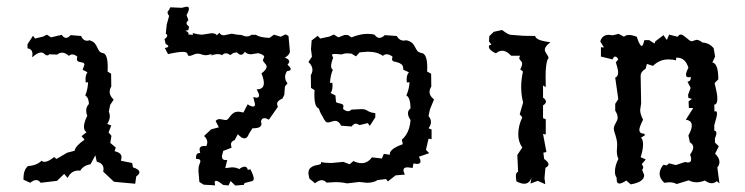

<svg xmlns="http://www.w3.org/2000/svg" viewBox="-20 -553 2262 583"><path d="M226.1 -443.8Q232.4 -429.2 245.1 -429.2L252 -430.7Q263.2 -427.2 267.8 -421.4Q272.5 -415.5 275.1 -409.4Q277.8 -403.3 281.2 -398.2Q284.7 -393.1 293.5 -391.6Q307.1 -388.2 307.1 -349.1L306.6 -335.9L317.4 -329.1L317.9 -290Q313 -282.7 313 -273.9Q313 -261.7 325.2 -250.5L314.5 -234.4L310.5 -213.9Q313.5 -207.5 313.5 -200.2Q313.5 -189 305.7 -176.8L317.9 -171.9L309.6 -150.9L318.4 -140.6L314.9 -119.1L331.5 -105L328.1 -93.8Q349.1 -89.4 349.1 -75.2L347.2 -64.9L381.3 -58.1L383.8 -44.9Q403.3 -38.6 403.3 -29.8Q403.3 -23.9 393.6 -17.1L390.6 4.9L326.2 -1L293.5 -31.7L294.4 -39.6Q294.4 -57.1 273.9 -62L269.5 -81.5L254.9 -54.2Q233.4 -50.8 223.6 -34.7L218.8 -35.2Q195.8 -35.2 185.5 -12.7L174.8 -24.9L153.3 -3.9L103.5 2Q97.7 -6.3 89.8 -6.3Q82 -6.3 71.8 2L51.3 -7.3V-12.2Q51.3 -36.6 64.9 -48.8Q91.3 -50.3 106 -64.9Q109.9 -61.5 114.7 -61.5Q126.5 -61.5 144.5 -76.2L151.4 -70.3L184.1 -89.4L206.5 -95.2Q209 -109.9 236.8 -128.9L227.5 -139.6L242.7 -151.4Q234.9 -157.2 234.9 -168Q234.9 -181.2 245.1 -201.7Q241.7 -208.5 241.7 -217.8Q241.7 -228.5 250 -237.3Q249.5 -256.8 238.8 -263.2Q246.1 -279.3 247.6 -303.2L240.2 -302.7L239.7 -311.5Q239.7 -326.2 245.6 -333.5L231 -341.3L236.3 -356.4Q236.3 -360.8 232.7 -362.3Q229 -363.8 224.9 -364.3Q220.7 -364.7 217 -366.7Q213.4 -368.7 213.4 -374L214.8 -380.9Q207 -387.7 199.2 -387.7Q193.8 -387.7 189.5 -383.3Q178.2 -393.1 168.5 -393.1Q160.6 -393.1 153.8 -387.2L129.9 -388.2Q127 -384.8 123 -384.8Q119.1 -384.8 114.7 -389.2Q110.4 -393.6 104.5 -393.6Q94.2 -393.6 77.6 -378.9L78.6 -388.2Q78.6 -404.3 63.5 -406.2V-418.5L80.1 -444.3L86.4 -436L110.8 -441.9L122.6 -447.8L134.8 -439.5L167.5 -447.3Q173.3 -438 180.7 -438Q187 -438 194.3 -446.3Z M585.4 -0.5 582.5 -34.7Q582.5 -47.4 585.4 -53.5Q588.4 -59.6 588.4 -63.5Q588.4 -70.3 579.1 -70.3H575.7L575.2 -76.2Q575.2 -88.4 587.9 -88.9L585.9 -98.6Q585.9 -109.9 600.6 -109.9L606.4 -109.4Q609.4 -115.2 609.4 -121.1Q609.4 -131.3 599.6 -140.1L621.1 -160.2L644.5 -166.5L634.8 -185.5Q639.2 -191.4 647.5 -191.4L664.6 -188.5Q669.9 -188.5 673.1 -192.4Q676.3 -196.3 679.9 -201.2Q683.6 -206.1 689.2 -210Q694.8 -213.9 705.1 -213.9L719.2 -211.4L731.9 -236.3Q742.7 -229.5 748.5 -229.5Q754.4 -229.5 754.4 -236.8L749 -258.3L758.8 -256.3Q766.6 -256.3 766.6 -263.2Q766.6 -269 759.3 -281.7H759.8Q781.2 -281.7 781.2 -300.8Q781.2 -312 773.9 -330.1Q789.6 -341.8 789.6 -350.6Q789.6 -353.5 787.8 -356.2Q786.1 -358.9 783.9 -361.3Q781.7 -363.8 780 -366.2Q778.3 -368.7 778.3 -370.6L782.2 -380.4Q782.2 -386.7 764.2 -391.6L742.7 -388.2Q729.5 -388.2 723.6 -396Q718.3 -386.7 711.9 -386.7Q706.1 -386.7 699.2 -394L688.5 -392.1L679.2 -385.7Q671.9 -391.1 666 -391.1Q659.2 -391.1 654.3 -385.3Q648.9 -388.7 642.1 -388.7Q631.3 -388.7 621.6 -384.3L623 -388.7L606.9 -385.3Q597.7 -385.3 592.3 -387.7Q586.9 -390.1 580.1 -390.1Q573.7 -390.1 566.7 -386.7Q559.6 -383.3 555.2 -383.3Q551.3 -383.3 550.8 -385.3Q550.3 -387.2 549.3 -389.4Q548.3 -391.6 545.7 -393.6Q543 -395.5 535.2 -395.5Q520 -395.5 490.2 -388.7L480.5 -407.2Q491.2 -409.2 491.2 -412.6Q491.2 -415 482.9 -419.9L479.5 -434.1Q487.8 -440.4 487.8 -444.8Q487.8 -448.2 483.4 -451.2L486.3 -478.5L493.7 -505.4Q488.8 -508.8 488.8 -517.1Q493.7 -522 497.1 -530.8L531.7 -529.3L546.4 -532.7Q553.7 -532.7 553.7 -526.9Q553.7 -519.5 546.4 -507.3L552.2 -491.7Q546.4 -486.8 546.4 -482.9Q546.4 -477.5 554.2 -472.2L551.8 -461.4L543 -460Q552.7 -455.1 552.7 -451.2L551.8 -448.2L566.4 -447.3L564.9 -452.6Q582.5 -447.8 594.2 -447.8L622.1 -452.1Q634.8 -452.1 638.7 -445.8L646.5 -453.6Q649.9 -445.8 660.2 -445.8L683.6 -450.7Q701.7 -446.8 712.9 -446.8Q722.7 -442.4 729.5 -442.4Q737.3 -442.4 743.2 -447.3H756.8Q769 -439 798.3 -438L812 -447.8L832.5 -441.4L847.2 -448.7L856 -443.8L860.4 -395.5Q858.4 -385.3 844.7 -377.9Q858.4 -373.5 858.4 -365.7Q858.4 -362.8 853 -356.4Q862.8 -347.7 862.8 -343.3Q862.8 -337.9 852.1 -337.4Q845.7 -329.1 845.7 -319.3Q845.7 -309.1 853 -299.8L845.2 -290.5L843.3 -265.1L837.9 -253.9Q821.3 -247.1 821.3 -236.8L823.7 -228.5L796.4 -189.5Q788.1 -194.3 782.7 -194.3Q774.9 -194.3 772.5 -184.6L773.9 -177.2Q773.9 -163.6 750 -163.6H746.6L735.8 -146.5Q731 -132.8 722.2 -132.8Q713.9 -132.8 702.1 -145.5L692.4 -127.4Q681.2 -124 681.2 -113.8L683.1 -104.5L657.7 -94.7L653.8 -78.6Q653.8 -66.9 665.5 -66.9L669.9 -67.4L664.1 -42.5L684.1 -44.9Q696.8 -44.9 706.5 -39.6Q715.8 -46.9 723.1 -46.9Q730.5 -46.9 732.4 -37.1L740.2 -39.1Q750.5 -19.5 750.5 -10.3Q750.5 -4.9 745.8 -3.2Q741.2 -1.5 735.6 -0.5Q730 0.5 725.3 2Q720.7 3.4 720.7 8.3L694.3 10.3L680.2 -3.4L673.8 10.3L657.2 8.3Q642.1 -3.9 636.2 -3.9Q631.8 -3.9 631.8 1.5L633.3 9.8L598.6 7.8Z M919.4 -10.7 916.5 -25.9Q916.5 -38.1 922.6 -43.2Q928.7 -48.3 935.8 -50.3Q942.9 -52.2 949 -53.2Q955.1 -54.2 955.1 -58.6L954.6 -61Q966.8 -58.1 986.3 -58.1L1022.5 -61.5L1041.5 -54.2L1053.2 -64Q1066.4 -57.6 1078.1 -57.6Q1096.2 -57.6 1109.4 -75.2L1139.6 -71.8L1145.5 -85.9L1164.1 -83L1163.6 -85.4Q1163.6 -101.1 1203.1 -115.2L1200.2 -128.9Q1223.6 -148.9 1226.6 -188.5Q1218.8 -199.7 1218.8 -209Q1218.8 -217.8 1226.6 -224.1Q1226.1 -256.8 1213.9 -263.2Q1222.2 -281.7 1223.6 -303.2L1215.3 -302.7L1214.8 -311.5Q1214.8 -326.2 1221.7 -333.5L1204.6 -341.3Q1204.6 -353.5 1199.2 -357.7Q1193.8 -361.8 1187.5 -363.5Q1181.2 -365.2 1175.8 -366.5Q1170.4 -367.7 1170.4 -374L1171.9 -380.9Q1162.6 -388.2 1153.8 -388.2Q1147.9 -388.2 1142.6 -383.3Q1125.5 -396 1096.7 -396L1071.8 -394L1061 -381.8L1047.4 -390.1Q1040 -390.6 1033.7 -391.1H1032.7Q1026.4 -391.1 1016.6 -387.7Q1002.4 -389.2 995.6 -389.2Q992.7 -389.2 991.2 -388.7Q988.3 -388.7 988.3 -386.2Q988.3 -383.3 991.7 -377.9Q985.4 -361.8 985.4 -352.5Q985.4 -344.2 990.7 -341.3Q983.4 -324.7 981.9 -301.3L989.3 -301.8L989.7 -292.5Q989.7 -278.3 983.9 -270.5L998.5 -263.2L1000 -246.6Q1000 -242.2 1003.7 -241Q1007.3 -239.7 1011.5 -239Q1015.6 -238.3 1019.3 -236.6Q1022.9 -234.9 1022.9 -229.5L1021.5 -222.7Q1029.3 -215.3 1037.1 -215.3Q1042.5 -215.3 1046.9 -220.2L1078.6 -221.7Q1088.9 -221.7 1096.7 -216.3Q1104.5 -210.9 1119.6 -209.5V-196.8L1103 -170.9L1096.7 -179.2L1072.3 -173.3L1061 -177.7Q1054.7 -177.7 1047.4 -168.9L1015.6 -171.4Q1009.3 -186 996.6 -186L989.7 -184.6Q981 -181.2 975.6 -181.2Q970.7 -181.2 968.8 -184.1Q963.9 -189.9 961.2 -195.8Q958.5 -201.7 955.1 -206.8Q951.7 -211.9 948.2 -223.6Q934.6 -227.1 934.6 -266.1L935.1 -279.3L924.3 -286.1L923.8 -325.2Q928.7 -332.5 928.7 -341.3Q928.7 -353.5 916.5 -364.7L927.2 -380.9L924.3 -403.8L926.3 -430.2L944.8 -444.3L952.1 -436L980 -441.9L993.7 -448.2L1007.3 -439.5L1025.9 -446.8H1036.1L1047.4 -439.5Q1073.7 -450.2 1095.7 -450.2Q1109.4 -450.2 1117.7 -447.3Q1124 -438 1132.3 -438Q1139.6 -438 1148.4 -446.3L1184.6 -443.8Q1192.4 -429.7 1206.1 -429.7L1214.4 -430.7Q1227.5 -427.2 1232.7 -421.4Q1237.8 -415.5 1240.7 -409.4Q1243.7 -403.3 1247.3 -398.4Q1251 -393.6 1261.7 -391.6Q1277.3 -388.2 1277.3 -347.7L1276.9 -335.9L1289.1 -329.1L1289.6 -290Q1284.2 -281.2 1284.2 -273.9Q1284.2 -261.7 1297.9 -251L1285.6 -221.2L1281.2 -200.7Q1288.6 -191.9 1288.6 -182.6Q1288.6 -172.9 1281.2 -163.6L1290.5 -159.7V-130.4L1281.2 -131.8L1273.4 -98.1L1283.2 -87.9L1252 -77.1Q1256.8 -68.8 1256.8 -63Q1256.8 -55.2 1246.1 -55.2L1235.4 -56.6L1232.9 -43L1217.8 -44.9Q1205.1 -44.9 1205.1 -36.1Q1205.1 -30.8 1209.5 -22.9L1181.2 -20.5L1157.7 -2L1152.3 -9.3L1126.5 -6.3Q1114.3 2 1094.2 2L1070.8 -0.5L1033.7 3.9Q1017.6 0 998.5 0L971.7 1.5Q964.8 -5.9 957 -5.9Q948.2 -5.9 936.5 3.4Z M1568.8 -444.3 1605 -443.8Q1606.4 -430.2 1651.4 -424.8Q1634.3 -412.1 1634.3 -401.9Q1634.3 -398.9 1636 -395.5Q1637.7 -392.1 1639.9 -388.9Q1642.1 -385.7 1643.8 -382.6Q1645.5 -379.4 1645.5 -377.4Q1645.5 -375.5 1644 -374Q1642.6 -372.6 1641.1 -367.4Q1639.6 -362.3 1638.2 -351.6Q1636.7 -340.8 1636.7 -321.3L1637.2 -288.6L1628.9 -293.5V-256.8Q1637.7 -250.5 1637.7 -244.6Q1637.7 -238.3 1628.9 -232.9V-194.3L1637.2 -190.9V-144.5L1628.9 -146.5L1639.2 -91.3L1629.9 -89.4L1632.3 -70.3Q1645.5 -61 1645.5 -54.2Q1645.5 -47.9 1636.2 -43.5L1633.3 -12.7L1635.7 6.3L1612.8 -3.9L1590.8 4.4L1593.8 -12.7Q1586.9 4.9 1571.8 4.9Q1562 4.9 1547.9 -2.4L1546.4 -17.1Q1546.4 -30.3 1553.2 -31.2L1550.8 -82.5L1565.9 -105Q1553.7 -122.1 1553.7 -145.5Q1553.7 -170.9 1565.9 -196.8L1558.1 -206.1L1568.4 -241.7Q1562.5 -265.1 1562.5 -289.1Q1562.5 -300.8 1564 -312.5Q1565.4 -324.2 1567.9 -335.9L1559.6 -342.3Q1565.4 -353 1565.4 -359.9Q1565.4 -363.3 1564 -365.2Q1562.5 -367.2 1561 -368.9Q1559.6 -370.6 1558.1 -372.6Q1556.6 -374.5 1556.6 -377L1559.1 -383.8H1532.2Q1518.1 -398.9 1504.9 -398.9Q1495.1 -398.9 1485.8 -391.1Q1464.4 -400.9 1464.4 -411.6L1464.8 -415L1472.2 -417.5L1464.8 -427.2L1465.8 -443.4L1479.5 -456.5L1504.4 -461.9Q1523.9 -447.3 1530.8 -447.3Z M1847.2 -31.7Q1847.2 -50.3 1857.9 -70.8Q1853 -79.1 1853 -94.7L1854 -113.3Q1854 -122.1 1852.3 -129.2Q1850.6 -136.2 1848.9 -142.1Q1847.2 -147.9 1845.5 -152.8Q1843.8 -157.7 1843.8 -162.6Q1843.8 -167 1845.5 -170.9Q1847.2 -174.8 1849.4 -179Q1851.6 -183.1 1853.5 -187Q1855.5 -190.9 1855.5 -195.8Q1855.5 -205.6 1848.1 -216.8V-237.8L1857.4 -252L1848.1 -317.4Q1856.9 -320.3 1856.9 -333.5Q1856.9 -341.8 1850.1 -363.8L1857.4 -373Q1852.5 -381.3 1848.1 -381.3Q1843.8 -381.3 1839.8 -372.6L1804.7 -381.3V-409.7L1814 -408.7L1802.7 -427.2Q1808.6 -447.3 1828.6 -447.3L1840.3 -445.8L1858.4 -450.2L1875 -441.4Q1879.9 -446.8 1890.1 -446.8Q1899.4 -446.8 1913.6 -441.4Q1922.4 -413.6 1928.7 -413.6Q1932.6 -413.6 1936.5 -431.2H1951.2L1967.3 -420.9L1970.2 -427.7L1994.6 -446.3L2004.9 -431.6L2011.7 -447.8L2038.1 -441.4Q2041.5 -448.2 2047.4 -448.2Q2050.8 -448.2 2055.2 -445.1Q2059.6 -441.9 2064.2 -438Q2068.8 -434.1 2073 -430.9Q2077.1 -427.7 2080.6 -427.7L2094.7 -432.1Q2103.5 -432.1 2112.8 -423.8Q2132.8 -423.3 2147 -406.7L2151.4 -381.3L2143.1 -363.3Q2161.1 -360.4 2161.1 -312L2149.9 -300.8Q2153.8 -285.2 2156 -273.4Q2158.2 -261.7 2158.2 -253.4Q2158.2 -235.8 2148.9 -235.4L2149.4 -214.4L2152.8 -215.3Q2157.2 -215.3 2157.2 -207.5Q2157.2 -200.2 2148.9 -172.9V-156.2Q2155.3 -155.8 2155.3 -148.9Q2155.3 -143.1 2150.9 -132.8V-120.1L2162.6 -108.9L2151.4 -86.4Q2164.6 -73.7 2164.6 -61Q2164.6 -52.7 2158.2 -44.4L2164.6 3.9L2156.7 -2.9Q2148.4 3.4 2141.1 3.4Q2131.3 3.4 2120.6 -4.9Q2106.4 0.5 2095.2 0.5Q2082.5 0.5 2071.3 -5.4L2034.2 5.9Q2026.9 0.5 2011.7 0.5L1997.1 2Q1982.9 -10.7 1982.9 -25.4Q1982.9 -38.6 1994.1 -52.7L2004.4 -50.8L2011.7 -57.1L2032.2 -51.8L2059.6 -61L2068.8 -59.6Q2078.6 -59.6 2078.6 -68.8Q2078.6 -77.1 2075.2 -83Q2085 -97.2 2085 -105.5Q2085 -114.7 2074.7 -121.1L2070.3 -141.6Q2080.6 -160.2 2080.6 -171.9Q2080.6 -187 2062.5 -189.5L2085 -225.1H2071.8L2070.8 -245.1L2081.1 -252.9L2070.3 -255.4L2069.3 -265.1L2077.1 -286.1L2067.4 -305.2Q2077.6 -305.7 2077.6 -316.9V-319.3L2070.8 -318.4Q2063 -318.4 2063 -326.2Q2063 -333 2070.3 -347.2Q2061 -377.9 2036.1 -377.9H2033.7L2032.2 -369.6Q2023.4 -372.6 2009.8 -372.6Q1982.4 -372.6 1962.9 -353L1944.3 -358.9L1940.4 -344.2Q1925.3 -335.4 1925.3 -322.8L1926.8 -239.3L1923.8 -218.8Q1923.8 -207 1932.6 -189.5Q1921.4 -167 1921.4 -159.2Q1921.4 -147 1936 -147L1938.5 -142.6L1926.3 -134.8Q1932.6 -128.9 1932.6 -114.3Q1932.6 -98.6 1925.3 -75.7L1940.9 -68.8L1928.7 -54.7Q1933.1 -48.3 1933.1 -44.4Q1933.1 -40.5 1929.7 -37.6L1936 -21.5Q1936 0 1895 6.8L1881.8 -4.9Q1867.7 4.4 1860.8 4.4Q1852.5 4.4 1852.5 -8.3V-13.2Q1847.2 -20.5 1847.2 -31.7Z"/></svg>

Font: Truetypewriter PolyglOTT
Style: Regular
Weight: 400
Designer: Sergey Beatoff a.k.a. Sam_T
Version: Version 3.76